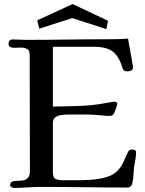

<svg xmlns="http://www.w3.org/2000/svg" viewBox="-20 -923 714 944"><path d="M649 -174Q649 -156 645.5 -137.5Q642 -119 639 -101Q637 -81 636 -60.5Q635 -40 630 -20Q629 -13 622.5 -7Q616 -1 608 -1Q501 -1 394 -2.5Q287 -4 180 -4Q147 -4 114.5 -1.5Q82 1 50 1Q44 1 37 -2.5Q30 -6 30 -13Q30 -26 40 -30Q50 -34 64.5 -34Q79 -34 93 -36Q107 -38 117 -48.5Q127 -59 127 -84L126 -653Q126 -676 113 -682.5Q100 -689 81 -689Q73 -689 64.5 -688.5Q56 -688 48 -688Q38 -688 30 -692Q22 -696 22 -707Q22 -729 43 -729Q60 -729 77 -728Q94 -727 111 -727Q212 -727 312.5 -728.5Q413 -730 514 -730Q562 -730 610 -733Q614 -704 620 -674.5Q626 -645 630 -615Q632 -610 633 -604Q634 -598 634 -593Q634 -581 625.5 -576.5Q617 -572 606 -572Q596 -572 591 -575.5Q586 -579 582 -589Q565 -647 534 -670Q503 -693 442 -693H240V-399Q278 -400 315 -400.5Q352 -401 389 -403Q428 -405 465 -410.5Q502 -416 540 -423Q541 -423 541.5 -423Q542 -423 543 -423Q546 -423 551.5 -421Q557 -419 557 -415Q557 -408 550.5 -390Q544 -372 541 -366Q534 -353 520 -353Q512 -353 503.5 -353.5Q495 -354 487 -355Q469 -357 451 -358Q433 -359 415 -360Q390 -360 366 -360Q342 -360 317 -360Q303 -360 284.5 -358Q266 -356 253 -347Q240 -338 240 -318V-79Q240 -50 252.5 -43.5Q265 -37 290 -37H377Q404 -37 437.5 -40Q471 -43 502.5 -52Q534 -61 554 -80Q575 -100 586.5 -126Q598 -152 610 -177Q615 -188 630 -188Q637 -188 643 -185Q649 -182 649 -174ZM511 -821 503 -780 335 -834 173 -782 163 -823 337 -903Z"/></svg>

Font: Kaisei Opti Medium
Style: Regular
Weight: 500
Designer: Font-Kai, 金井和夫
Foundry: KAZUO KANAI
Version: Version 5.003